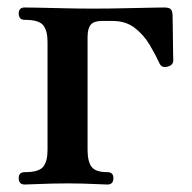

<svg xmlns="http://www.w3.org/2000/svg" viewBox="-20 -493 513 513"><path d="M46 0Q30 0 30 -17Q30 -33 46 -33Q84 -33 95.5 -47.5Q107 -62 107 -92V-381Q107 -411 95.5 -425.5Q84 -440 46 -440Q30 -440 30 -457Q30 -473 46 -473Q53 -473 81 -472.5Q109 -472 148.5 -471Q188 -470 230 -470Q271 -470 313.5 -471Q356 -472 386 -472.5Q416 -473 418 -473Q430 -473 435 -469.5Q440 -466 441 -454Q441 -447 441.5 -428.5Q442 -410 442 -389Q442 -368 442.5 -351.5Q443 -335 443 -332Q443 -319 428 -315Q413 -311 407 -322Q396 -346 380 -373Q364 -400 340 -418.5Q316 -437 281 -437H252Q231 -437 222.5 -427Q214 -417 214 -394V-92Q214 -62 224.5 -47.5Q235 -33 267 -33Q283 -33 283 -17Q283 0 267 0Q260 0 241 -1Q222 -2 200.5 -2.5Q179 -3 161 -3Q144 -3 119.5 -2.5Q95 -2 74.5 -1Q54 0 46 0Z"/></svg>

Font: Zen Antique Soft
Style: Regular
Weight: 400
Designer: Yoshimichi Ohira
Foundry: Positype
Version: Version 1.001